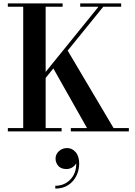

<svg xmlns="http://www.w3.org/2000/svg" viewBox="-20 -770 790 1125"><path d="M26 0V-19.5H116V-730.5H26V-750H347V-730.5H247.5V-348.5L557 -730.5H450V-750H690V-730.5H585L376.5 -473.5L645.5 -19.5H735V0H395V-19.5H490L292.5 -369L247.5 -313.5V-19.5H341V0ZM304 335V318.5Q357 318.5 392.2 281.8Q427.5 245 426.5 187Q419.5 200.5 404 210.5Q388.5 220.5 369.5 220.5Q338 220.5 321.8 202.2Q305.5 184 305.5 159Q305.5 134 325.2 115.8Q345 97.5 373.5 97.5Q402.5 97.5 423.2 121.5Q444 145.5 444 188.5Q444 227.5 427.2 261Q410.5 294.5 379.2 314.8Q348 335 304 335Z"/></svg>

Font: Bodoni Moda SemiBold
Style: Regular
Weight: 600
Designer: Owen Earl
Foundry: indestructible type
Version: Version 2.005; ttfautohint (v1.8.4.7-5d5b)